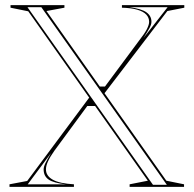

<svg xmlns="http://www.w3.org/2000/svg" viewBox="-20 -728 755 748"><path d="M485 0V-10L556 -24L90 -684L21 -698V-708H231V-698L161 -685L628 -24L697 -10V0ZM88 -10H236Q189 -15 169.5 -28.5Q150 -42 150 -68Q150 -78 157 -92.5Q164 -107 179 -132ZM17 0V-10L86 -23L330 -351L354 -315H320L192 -141Q175 -117 167 -99.5Q159 -82 159 -68Q159 -43 185.5 -28Q212 -13 268 -10V0ZM576 -8H630L141 -700H87ZM385 -362 365 -391H389L522 -570Q544 -598 552.5 -615Q561 -632 561 -643Q561 -659 550 -671Q539 -683 515.5 -690Q492 -697 455 -698V-708H698V-698L632 -685ZM539 -580 633 -700H484Q531 -694 550.5 -680Q570 -666 570 -643Q570 -633 562.5 -619Q555 -605 539 -580Z"/></svg>

Font: Kalnia Glaze Thin Light
Style: Regular
Weight: 300
Version: Version 1.110